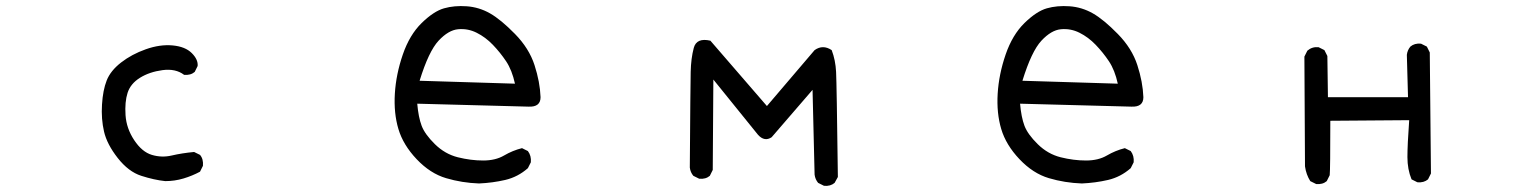

<svg xmlns="http://www.w3.org/2000/svg" viewBox="-20 -595 5040 637"><path d="M528.3 5.9Q491.2 2 448.7 -11.7Q406.2 -25.4 370.6 -70.8Q335 -116.2 325.2 -158.2Q315.4 -200.2 318.4 -248Q321.3 -295.9 334 -328.1Q346.7 -360.4 381.8 -387.7Q417 -415 463.9 -431.6Q510.7 -448.2 552.7 -444.3Q594.7 -440.4 616.2 -418.9Q637.7 -397.5 635.7 -376L626 -356.4Q612.3 -344.7 590.8 -346.7Q562.5 -368.2 519 -362.3Q475.6 -356.4 444.3 -336.9Q413.1 -317.4 403.3 -287.1Q393.6 -256.8 396.5 -212.9Q399.4 -168.9 425.3 -129.9Q451.2 -90.8 483.9 -81.1Q516.6 -71.3 549.8 -79.1Q583 -86.9 624 -90.8L643.6 -81.1Q655.3 -67.4 653.3 -44.9L643.6 -25.4Q618.2 -11.7 588.9 -2.9Q559.6 5.9 528.3 5.9Z M1569.3 13.7Q1512.7 11.7 1460 -3.9Q1407.2 -19.5 1362.3 -66.9Q1317.4 -114.3 1301.8 -167Q1286.1 -219.7 1290 -284.2Q1293.9 -348.6 1316.4 -414.1Q1338.9 -479.5 1378.9 -518.6Q1418.9 -557.6 1453.1 -567.4Q1487.3 -577.1 1528.3 -574.2Q1569.3 -571.3 1605.5 -550.8Q1641.6 -530.3 1688.5 -482.4Q1735.4 -434.6 1753.4 -378.9Q1771.5 -323.2 1773.4 -272.5Q1773.4 -239.3 1733.4 -241.2L1364.3 -251Q1368.2 -206.1 1378.9 -177.7Q1389.6 -149.4 1422.9 -116.7Q1456.1 -84 1499 -73.2Q1542 -62.5 1583 -62.5Q1624 -62.5 1652.3 -79.1Q1680.7 -95.7 1711.9 -103.5L1731.4 -93.8Q1743.2 -78.1 1741.2 -56.6L1731.4 -37.1Q1698.2 -7.8 1656.2 2Q1614.3 11.7 1569.3 13.7ZM1688.5 -317.4Q1678.7 -362.3 1659.2 -391.6Q1639.6 -420.9 1615.2 -446.3Q1590.8 -471.7 1561.5 -486.3Q1532.2 -501 1500 -498Q1467.8 -495.1 1435.1 -460Q1402.3 -424.8 1372.1 -327.1Z M2713.9 21.5 2694.3 11.7Q2684.6 0 2682.6 -15.6L2675.8 -296.9Q2575.2 -180.7 2540 -139.6Q2516.6 -124 2495.1 -147.5L2346.7 -331.1L2344.7 -31.2L2335 -11.7Q2321.3 0 2299.8 -2L2280.3 -11.7Q2270.5 -23.4 2268.6 -39.1Q2270.5 -311.5 2271.5 -356.4Q2272.5 -401.4 2281.7 -436Q2291 -470.7 2336.9 -460L2524.4 -243.2L2682.6 -428.7Q2710 -448.2 2739.3 -428.7Q2752 -395.5 2753.9 -356.4Q2755.9 -317.4 2759.8 -7.8L2749 11.7Q2735.4 23.4 2713.9 21.5Z M3569.3 13.7Q3512.7 11.7 3460 -3.9Q3407.2 -19.5 3362.3 -66.9Q3317.4 -114.3 3301.8 -167Q3286.1 -219.7 3290 -284.2Q3293.9 -348.6 3316.4 -414.1Q3338.9 -479.5 3378.9 -518.6Q3418.9 -557.6 3453.1 -567.4Q3487.3 -577.1 3528.3 -574.2Q3569.3 -571.3 3605.5 -550.8Q3641.6 -530.3 3688.5 -482.4Q3735.4 -434.6 3753.4 -378.9Q3771.5 -323.2 3773.4 -272.5Q3773.4 -239.3 3733.4 -241.2L3364.3 -251Q3368.2 -206.1 3378.9 -177.7Q3389.6 -149.4 3422.9 -116.7Q3456.1 -84 3499 -73.2Q3542 -62.5 3583 -62.5Q3624 -62.5 3652.3 -79.1Q3680.7 -95.7 3711.9 -103.5L3731.4 -93.8Q3743.2 -78.1 3741.2 -56.6L3731.4 -37.1Q3698.2 -7.8 3656.2 2Q3614.3 11.7 3569.3 13.7ZM3688.5 -317.4Q3678.7 -362.3 3659.2 -391.6Q3639.6 -420.9 3615.2 -446.3Q3590.8 -471.7 3561.5 -486.3Q3532.2 -501 3500 -498Q3467.8 -495.1 3435.1 -460Q3402.3 -424.8 3372.1 -327.1Z M4346.7 15.6 4327.1 5.9Q4313.5 -15.6 4309.6 -43L4307.6 -407.2L4317.4 -426.8Q4333 -440.4 4354.5 -438.5L4374 -428.7L4383.8 -409.2L4385.7 -272.5H4651.4L4647.5 -413.1Q4649.4 -428.7 4659.2 -440.4Q4672.9 -452.1 4694.3 -450.2L4713.9 -440.4L4723.6 -420.9L4727.5 -19.5L4717.8 0Q4704.1 11.7 4682.6 9.8L4663.1 0Q4649.4 -33.2 4649.4 -73.7Q4649.4 -114.3 4655.3 -196.3L4393.6 -194.3Q4393.6 -33.2 4391.6 -13.7L4381.8 5.9Q4368.2 17.6 4346.7 15.6Z"/></svg>

Font: NaikaiFont
Style: Regular
Weight: 400
Version: Version 1.67